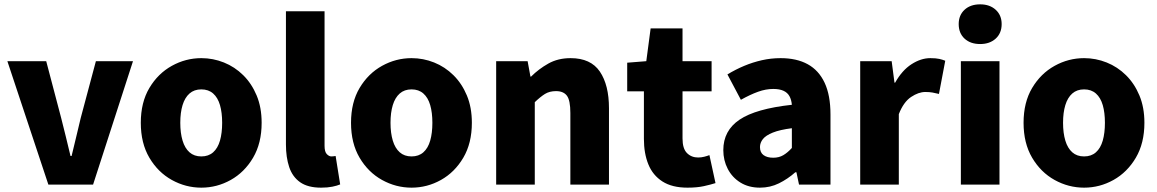

<svg xmlns="http://www.w3.org/2000/svg" viewBox="-20 -851 5335 885"><path d="M203 0 14 -569H193L262 -307Q273 -265 283.5 -221Q294 -177 305 -132H310Q321 -177 331.5 -221Q342 -265 352 -307L422 -569H593L409 0Z M908 14Q836 14 772 -21.5Q708 -57 668.5 -124Q629 -191 629 -285Q629 -379 668.5 -445.5Q708 -512 772 -547.5Q836 -583 908 -583Q962 -583 1012 -563Q1062 -543 1101 -504.5Q1140 -466 1163 -411Q1186 -356 1186 -285Q1186 -191 1146.5 -124Q1107 -57 1043.5 -21.5Q980 14 908 14ZM908 -130Q941 -130 962.5 -149Q984 -168 994 -203Q1004 -238 1004 -285Q1004 -332 994 -366.5Q984 -401 962.5 -420Q941 -439 908 -439Q875 -439 853.5 -420Q832 -401 821.5 -366.5Q811 -332 811 -285Q811 -238 821.5 -203Q832 -168 853.5 -149Q875 -130 908 -130Z M1460 14Q1399 14 1363.5 -11Q1328 -36 1313 -81Q1298 -126 1298 -185V-799H1476V-179Q1476 -151 1486.5 -140.5Q1497 -130 1507 -130Q1512 -130 1516 -130.5Q1520 -131 1527 -132L1548 -1Q1534 5 1512 9.5Q1490 14 1460 14Z M1877 14Q1805 14 1741 -21.5Q1677 -57 1637.5 -124Q1598 -191 1598 -285Q1598 -379 1637.5 -445.5Q1677 -512 1741 -547.5Q1805 -583 1877 -583Q1931 -583 1981 -563Q2031 -543 2070 -504.5Q2109 -466 2132 -411Q2155 -356 2155 -285Q2155 -191 2115.5 -124Q2076 -57 2012.5 -21.5Q1949 14 1877 14ZM1877 -130Q1910 -130 1931.5 -149Q1953 -168 1963 -203Q1973 -238 1973 -285Q1973 -332 1963 -366.5Q1953 -401 1931.5 -420Q1910 -439 1877 -439Q1844 -439 1822.5 -420Q1801 -401 1790.5 -366.5Q1780 -332 1780 -285Q1780 -238 1790.5 -203Q1801 -168 1822.5 -149Q1844 -130 1877 -130Z M2267 0V-569H2412L2425 -498H2428Q2463 -533 2507.5 -558Q2552 -583 2610 -583Q2703 -583 2745 -521Q2787 -459 2787 -352V0H2609V-330Q2609 -389 2593 -410Q2577 -431 2543 -431Q2513 -431 2492 -418Q2471 -405 2445 -380V0Z M3149 14Q3078 14 3033.5 -14.5Q2989 -43 2968.5 -93.5Q2948 -144 2948 -211V-430H2871V-562L2959 -569L2979 -720H3126V-569H3260V-430H3126V-213Q3126 -166 3146.5 -145.5Q3167 -125 3198 -125Q3212 -125 3226 -128.5Q3240 -132 3250 -136L3278 -7Q3256 0 3224.5 7Q3193 14 3149 14Z M3483 14Q3431 14 3393 -9.5Q3355 -33 3334.5 -72.5Q3314 -112 3314 -159Q3314 -249 3389 -299.5Q3464 -350 3630 -368Q3628 -391 3619 -407.5Q3610 -424 3591.5 -432.5Q3573 -441 3544 -441Q3510 -441 3474 -428Q3438 -415 3395 -391L3333 -508Q3371 -531 3410.5 -547.5Q3450 -564 3492 -573.5Q3534 -583 3578 -583Q3652 -583 3703 -555Q3754 -527 3781 -469.5Q3808 -412 3808 -323V0H3663L3651 -57H3646Q3611 -26 3570.5 -6Q3530 14 3483 14ZM3544 -124Q3571 -124 3591 -136Q3611 -148 3630 -169V-260Q3575 -253 3542.5 -240Q3510 -227 3496.5 -210Q3483 -193 3483 -173Q3483 -148 3499.5 -136Q3516 -124 3544 -124Z M3945 0V-569H4090L4103 -470H4106Q4138 -527 4181.5 -555Q4225 -583 4268 -583Q4294 -583 4309.5 -579.5Q4325 -576 4337 -571L4308 -418Q4292 -422 4278 -424.5Q4264 -427 4245 -427Q4214 -427 4179.5 -404Q4145 -381 4123 -325V0Z M4409 0V-569H4587V0ZM4498 -648Q4453 -648 4426 -673Q4399 -698 4399 -740Q4399 -781 4426 -806Q4453 -831 4498 -831Q4542 -831 4569.5 -806Q4597 -781 4597 -740Q4597 -698 4569.5 -673Q4542 -648 4498 -648Z M4977 14Q4905 14 4841 -21.5Q4777 -57 4737.5 -124Q4698 -191 4698 -285Q4698 -379 4737.5 -445.5Q4777 -512 4841 -547.5Q4905 -583 4977 -583Q5031 -583 5081 -563Q5131 -543 5170 -504.5Q5209 -466 5232 -411Q5255 -356 5255 -285Q5255 -191 5215.5 -124Q5176 -57 5112.5 -21.5Q5049 14 4977 14ZM4977 -130Q5010 -130 5031.5 -149Q5053 -168 5063 -203Q5073 -238 5073 -285Q5073 -332 5063 -366.5Q5053 -401 5031.5 -420Q5010 -439 4977 -439Q4944 -439 4922.5 -420Q4901 -401 4890.5 -366.5Q4880 -332 4880 -285Q4880 -238 4890.5 -203Q4901 -168 4922.5 -149Q4944 -130 4977 -130Z"/></svg>

Font: Noto Sans HK Thin Black
Style: Regular
Weight: 900
Version: Version 2.004-H2;hotconv 1.0.118;makeotfexe 2.5.65603